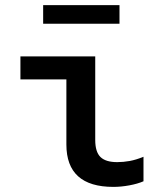

<svg xmlns="http://www.w3.org/2000/svg" viewBox="-20 -722 640 752"><path d="M424 10Q240 10 240 -156V-411H60V-501H353V-174Q353 -127 373.5 -107Q394 -87 439 -87Q463 -87 488 -91.5Q513 -96 542 -108V-12Q519 -2 486.5 4Q454 10 424 10ZM149 -629V-702H448V-629Z"/></svg>

Font: Red Hat Mono Medium
Style: Regular
Weight: 500
Monospace: yes
Designer: Pentagram, MCKL
Foundry: Pentagram, MCKL
Version: Version 1.023; ttfautohint (v1.8.3)